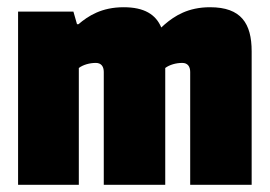

<svg xmlns="http://www.w3.org/2000/svg" viewBox="-20 -511 746 531"><path d="M561 -491C500 -491 463 -467 436 -444L426 -435C411 -471 379 -491 322 -491C261 -491 224 -467 197 -444H193L183 -479H30V0H198V-323C210 -332 228 -337 245 -337C260 -337 267 -327 267 -312V0H437V-323C449 -332 467 -337 484 -337C499 -337 506 -327 506 -312V0H676V-369C676 -446 647 -491 561 -491Z"/></svg>

Font: Passion One
Style: Regular
Weight: 400
Designer: Alejandro Lo Celso
Foundry: Fontstage
Version: Version 1.001